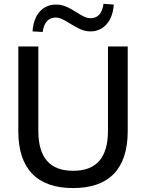

<svg xmlns="http://www.w3.org/2000/svg" viewBox="-20 -958 752 988"><path d="M356.4 9.8C541 9.8 637.2 -88.9 637.2 -282.7V-718.8H535.6V-285.6C535.6 -146 475.6 -79.1 356.4 -79.1C237.3 -79.1 177.2 -146 177.2 -285.6V-718.8H74.2V-282.7C74.2 -88.9 171.4 9.8 356.4 9.8ZM199.7 -793.5C206.1 -840.8 228 -867.7 266.6 -867.7C287.6 -867.7 306.6 -857.4 339.4 -837.4C382.3 -811 410.6 -796.4 444.8 -796.4C512.7 -796.4 560.1 -848.6 565.4 -934.6L512.7 -938.5C506.3 -891.1 484.9 -864.3 446.3 -864.3C425.8 -864.3 405.8 -873.5 371.1 -896.5C331.1 -921.9 301.3 -934.6 268.6 -934.6C200.2 -934.6 152.8 -883.8 147.5 -796.4Z"/></svg>

Font: Winston
Style: Regular
Weight: 400
Designer: Vernon Adams, Kim Jin-seong, David Berlow, Cristiano Sobral
Foundry: The Winston Project Authors
Version: Version 3.004